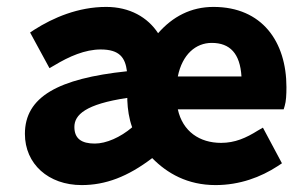

<svg xmlns="http://www.w3.org/2000/svg" viewBox="-20 -523 885 555"><path d="M348 -240V-233C349 -207 353 -180 362 -155C328 -126 287 -108 254 -108C216 -108 195 -122 195 -156C195 -191 227 -222 348 -240ZM137 -334C180 -360 226 -380 271 -380C326 -380 342 -356 347 -317C148 -296 52 -243 52 -136C52 -49 120 12 216 12C285 12 349 -12 420 -66C463 -22 522 12 603 12C673 12 734 -11 783 -43L795 -51L740 -154L726 -146C691 -124 659 -110 619 -110C557 -110 508 -143 494 -207H800L803 -217C807 -230 808 -250 808 -271C808 -402 738 -503 597 -503C532 -503 479 -475 437 -427C407 -473 355 -503 287 -503C206 -503 134 -472 79 -437L67 -429L123 -326ZM592 -399C645 -399 674 -368 678 -302H494C507 -366 546 -399 592 -399Z"/></svg>

Font: Falling Sky
Style: Bd+
Weight: 400
Designer: Paul D. Hunt
Foundry: Adobe Systems Incorporated
Version: Version 1.02